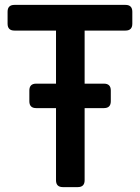

<svg xmlns="http://www.w3.org/2000/svg" viewBox="-20 -765 572 785"><path d="M237 0Q209 0 209 -28V-323H128Q100 -323 100 -351V-395Q100 -423 128 -423H209V-640H39Q11 -640 11 -668V-717Q11 -745 39 -745H493Q521 -745 521 -717V-668Q521 -640 493 -640H326V-423H405Q433 -423 433 -395V-351Q433 -323 405 -323H326V-28Q326 0 298 0Z"/></svg>

Font: Pitagon Sans Text SemiBold
Style: Regular
Weight: 600
Designer: Travis Tran
Foundry: Pitagon
Version: Version 1.001; ttfautohint (v1.8.4.7-5d5b);gftools[0.9.26]